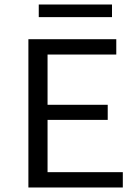

<svg xmlns="http://www.w3.org/2000/svg" viewBox="-20 -832 622 852"><path d="M477 -756H152V-812H477ZM525 -68V0H106V-658H496V-590H191V-367H458V-300H191V-68Z"/></svg>

Font: Ysabeau SC Medium
Style: Regular
Weight: 500
Designer: Christian Thalmann (Catharsis Fonts)
Version: Version 0.003